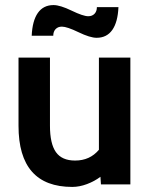

<svg xmlns="http://www.w3.org/2000/svg" viewBox="-20 -727 592 757"><path d="M224 -622Q208.5 -622 199.2 -612.2Q190 -602.5 190 -586H105Q107.5 -645 129.2 -676Q151 -707 191 -707Q217 -707 262.5 -685Q308 -663 328 -663Q343.5 -663 352.8 -672.8Q362 -682.5 362 -699H447Q444.5 -640 422.8 -609Q401 -578 361 -578Q335 -578 289.5 -600Q244 -622 224 -622ZM370 -136.5V-500H494V0H378L376 -30Q353 -12.5 323 -1.2Q293 10 265 10Q53 10 53 -231V-500H177V-231Q177 -160.5 200.5 -127.2Q224 -94 276 -94Q334.5 -94 370 -136.5Z"/></svg>

Font: Cabin
Style: Bold
Weight: 700
Designer: Pablo Impallari
Foundry: Pablo Impallari. http://www.impallari.com Igino Marini. http://www.ikern.com
Version: Version 3.001;hotconv 1.0.109;makeotfexe 2.5.65596